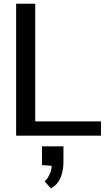

<svg xmlns="http://www.w3.org/2000/svg" viewBox="-20 -735 567 1040"><path d="M67.4 0V-714.8H170.9V-77.6H526.9V0ZM255.9 285.2 221.7 247.6Q231.4 239.7 239.7 226.3Q248 212.9 253.9 196.5Q259.8 180.2 259.8 163.1L207.5 159.2V57.6H323.7V138.7Q323.7 171.4 316.9 200Q310.1 228.5 295.2 250.5Q280.3 272.5 255.9 285.2Z"/></svg>

Font: Pontano Sans SemiBold
Style: Regular
Weight: 600
Designer: Vernon Adams
Foundry: Vernon Adams
Version: Version 2.001